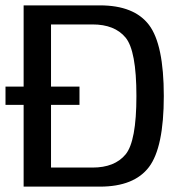

<svg xmlns="http://www.w3.org/2000/svg" viewBox="-32 -695 672 715"><path d="M-11.5 -304.5H264V-372.5H-11.5ZM56 0H340Q467.5 0 522.8 -73Q578 -146 578 -337.5Q578 -529.5 522.8 -602.2Q467.5 -675 340 -675H56ZM158 -71V-604H312.5Q395 -604 435.5 -555.2Q476 -506.5 476 -337.5Q476 -168.5 435.5 -119.8Q395 -71 312.5 -71Z"/></svg>

Font: Anybody UltraCondensed Thin
Style: Regular
Weight: 400
Version: Version 1.111